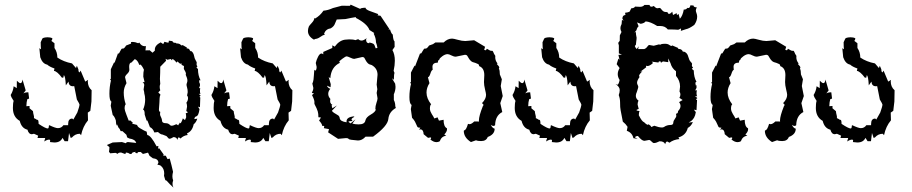

<svg xmlns="http://www.w3.org/2000/svg" viewBox="-20 -623 4039 850"><path d="M220.7 7.8 201.2 5.9 202.1 0Q202.1 -4.9 197.3 -4.9Q188.5 -4.9 175.8 3.4L180.2 -12.2H146L148.9 -22.5L130.4 -30.8L121.1 -28.8Q106.9 -28.8 101.6 -48.8Q75.2 -55.2 67.4 -87.9Q37.1 -105 37.1 -145Q37.1 -166.5 40.5 -176.3Q29.3 -192.4 27.3 -202.6Q38.1 -219.7 40.5 -241.2L54.2 -232.9L54.7 -265.6Q64.9 -254.9 70.3 -254.9Q78.1 -254.9 79.6 -271L93.8 -222.7L83.5 -209.5Q91.3 -214.4 105.5 -214.4L108.9 -186.5L101.1 -184.1Q97.2 -172.4 96.7 -152.8L110.8 -153.8V-143.6L126 -130.9Q126 -125 130.4 -107.9V-100.1L138.2 -96.2Q142.1 -92.3 146.5 -92.3Q150.9 -92.3 150.9 -74.7Q181.6 -54.2 191.4 -54.2Q196.3 -54.2 196.3 -66.4L198.2 -68.8Q225.6 -55.7 236.3 -55.7Q252 -55.7 260.7 -68.8H281.7V-74.2Q281.7 -98.1 300.3 -98.1L304.7 -93.8L322.3 -125Q332 -152.3 332 -160.2Q332 -163.1 320.3 -182.6L308.6 -241.7L302.7 -241.2Q284.7 -241.2 283.2 -261.7L271.5 -245.1Q269 -289.6 262.2 -289.6L260.7 -279.8L254.4 -278.8Q232.4 -308.1 218.8 -309.1L221.2 -319.8Q198.7 -327.6 189 -336.9Q168 -340.8 158.2 -369.6L154.3 -409.7L161.6 -404.8Q160.2 -414.6 160.2 -436L167.5 -452.1Q170.4 -457 190.4 -458Q203.6 -458 211.9 -453.6Q211.9 -446.8 207.5 -441.9L221.2 -431.6V-410.6Q233.9 -392.1 233.9 -368.2Q261.2 -349.6 298.8 -342.3L316.4 -321.8L320.3 -332L327.1 -315.9Q327.1 -302.7 332.5 -302.7L336.9 -310.5L357.4 -261.7L370.1 -269.5L368.7 -263.7Q368.7 -237.8 385.7 -223.6L384.8 -173.8L379.9 -132.3L368.7 -124.5L369.6 -90.3Q347.2 -64 338.9 -24.4L333.5 -30.8Q313 -30.8 298.8 -14.6L293 -12.2L285.6 -34.2L281.2 2H266.1L256.8 -12.7Q247.6 7.8 220.7 7.8Z M739.3 -66.4Q747.6 -66.4 760.7 -73.2L768.6 -68.4Q770 -68.4 770.3 -70.6Q770.5 -72.8 773.2 -75.2Q775.9 -77.6 775.9 -81.1L777.8 -77.1Q782.2 -77.1 789.6 -99.1Q795.4 -92.3 799.3 -92.3L804.2 -103.5Q804.2 -115.7 802.2 -121.6Q811 -123 811 -126Q811 -127.9 804.7 -131.3L808.1 -150.9Q808.1 -159.7 805.2 -168.5Q812.5 -177.2 812.5 -189.9Q811.5 -197.3 808.1 -200.2L811 -214.8Q811 -226.1 808.3 -235.1Q805.7 -244.1 805.7 -247.6Q805.7 -251.5 807.6 -256.1Q809.6 -260.7 809.6 -266.6Q809.6 -276.4 802.2 -292L803.2 -296.4Q803.2 -303.2 793.9 -317.9L794.4 -330.6L783.7 -335.9L784.2 -342.3L780.3 -340.8Q774.4 -340.8 766.6 -351.1Q764.2 -349.6 762.2 -345.7L751 -357.4L748.5 -356.9L747.6 -361.3L743.2 -361.8L741.7 -355.5L735.8 -361.8L720.7 -358.4L712.9 -362.8L715.3 -354Q701.7 -340.8 689.5 -327.6Q689.5 -300.3 688 -273.4L689.5 -251.5Q687 -245.1 687 -238.8Q687 -230.5 689.5 -223.1L680.7 -213.9L690.4 -204.1Q686.5 -195.3 686.5 -186.5Q686.5 -175.3 683.6 -138.7Q683.6 -127.9 689.5 -127.9L688.5 -118.7Q688.5 -113.8 689.9 -110.8Q696.8 -97.7 697.3 -88.9Q697.3 -77.6 714.4 -77.6Q725.1 -77.6 732.9 -69.3Q735.4 -66.4 739.3 -66.4ZM748 207.5Q730.5 191.9 718.3 177.7Q715.3 174.8 711.9 174.8L706.1 155.3Q707 149.9 707 145Q707 124 692.9 111.8Q688.5 107.4 676.8 106L681.2 97.7Q681.2 80.1 656.7 77.6L642.1 66.9L635.3 52.7L612.8 58.6L603 49.8L590.8 50.3L587.9 55.7L577.6 53.7L582 49.3Q566.4 50.3 564.5 54.7Q562.5 59.1 560.1 59.1Q553.7 59.1 547.9 54.2L537.6 52.2L534.7 59.1L516.1 52.2Q502.9 52.2 501.5 58.1L491.2 53.7L467.8 55.7L462.4 48.8Q464.4 38.6 464.4 28.3L453.1 19L479 7.8L520 5.9L537.1 11.2Q540 5.9 546.9 5.9L583 9.8Q578.6 -6.3 552.7 -9.8L543 -14.6L539.6 -26.4L522 -42.5H514.2Q509.8 -54.2 505.4 -56.6L497.6 -73.2L495.1 -66.4L492.7 -90.3Q486.3 -108.9 479 -113.8L470.2 -154.8L473.1 -173.3Q464.4 -177.7 464.4 -208Q464.4 -238.3 471.2 -266.6L467.3 -271.5L470.7 -274.4V-316.4L485.4 -347.7L486.8 -343.8L502.4 -387.2L504.9 -385.3Q506.8 -385.3 512.2 -396.7Q517.6 -408.2 521.5 -408.2L523.9 -407.7Q530.3 -407.7 538.1 -421.4L560.5 -430.2L559.6 -436.5L567.4 -437.5Q577.6 -437.5 591.8 -431.6L596.7 -434.6Q606 -418.5 620.6 -418.5L626 -418.9L624 -399.9L642.6 -400.4L655.3 -389.6L665.5 -398.9V-403.8Q665.5 -422.4 691.4 -435.5L702.6 -427.7L708 -438Q721.2 -434.1 724.6 -434.1Q727.5 -434.1 727.5 -442.9L743.7 -440.9Q743.7 -433.1 759.3 -433.1L760.7 -430.7Q773.4 -430.7 778.3 -426Q783.2 -421.4 785.6 -421.4L788.1 -423.8L808.1 -412.1L805.7 -410.2L808.1 -408.2Q809.1 -408.2 809.1 -408.7Q819.3 -408.7 822.3 -394.5L823.2 -398.4Q835.9 -393.6 839.4 -375Q840.8 -365.2 845.9 -356.7Q851.1 -348.1 851.1 -345.2L850.1 -338.9Q850.1 -333.5 854 -329.1L849.6 -324.2L856.4 -317.4Q856.4 -288.6 868.2 -266.6L864.7 -268.6Q861.8 -268.6 861.8 -262.7L863.3 -252.9L865.2 -254.9V-243.2L860.8 -232.4L866.2 -233.4L865.2 -220.7Q865.2 -210.4 867.7 -207.5H859.9Q867.7 -201.7 867.7 -198.7L863.3 -195.3Q863.3 -193.4 866.7 -191.4L865.2 -148.4L857.4 -150.9Q857.4 -147.9 863.3 -140.1Q861.3 -125.5 857.7 -117.2Q854 -108.9 847.9 -107.4Q841.8 -106 840.3 -95.7L853.5 -97.7Q848.1 -80.6 837.4 -72.8Q831.1 -41.5 807.6 -32.7L811 -25.4Q792 -22.9 779.3 -9.8L772 -15.1Q767.6 -15.1 765.6 -3.4Q762.2 -16.1 748 -16.1Q736.8 -8.8 730 -8.8Q726.6 -8.8 721.9 -15.1Q717.3 -21.5 714.4 -21.5L699.7 -27.3Q691.4 -27.3 679.2 -38.6Q675.3 -38.6 673.3 -37.6L663.1 -36.6Q657.7 -53.7 643.6 -60.5L632.8 -88.9L628.9 -89.4L620.6 -115.7Q620.6 -137.2 613.3 -137.2Q622.6 -158.2 622.6 -182.6Q622.6 -197.3 618.2 -212.4L618.7 -213.9L615.7 -226.6L618.7 -247.1Q617.2 -255.4 611.3 -259.3H620.1L614.3 -283.7Q614.3 -304.2 617.2 -314.5Q606 -337.4 600.1 -337.4L596.7 -335Q589.8 -356.9 576.7 -361.3L562 -346.2Q551.8 -345.7 551.8 -327.1L552.7 -314Q552.7 -305.2 543.2 -296.1Q533.7 -287.1 533.7 -280.8L540 -254.9Q527.8 -234.4 527.8 -213.4Q527.8 -187.5 536.6 -161.1Q531.7 -157.2 531.7 -142.1Q531.7 -135.7 540 -114.3Q548.3 -92.8 549.8 -88.9L557.1 -89.8L568.4 -79.1L564.5 -75.7L586.9 -69.8Q588.4 -62 600.1 -55.2Q621.1 -42.5 629.4 -40L631.8 -25.4Q647.9 -23.9 673.3 24.9L681.2 22.9L679.7 35.6L684.6 33.2L704.6 61L702.1 65.9L713.9 66.4L721.7 81.5L731.4 79.1Q739.7 108.4 746.1 137.7Q743.2 148.4 743.2 157.7Q743.2 167 746.6 175.8Q743.7 184.1 743.7 190.9Q743.7 200.2 748 207.5Z M1109.4 7.8 1089.8 5.9 1090.8 0Q1090.8 -4.9 1085.9 -4.9Q1077.1 -4.9 1064.5 3.4L1068.8 -12.2H1034.7L1037.6 -22.5L1019 -30.8L1009.8 -28.8Q995.6 -28.8 990.2 -48.8Q963.9 -55.2 956.1 -87.9Q925.8 -105 925.8 -145Q925.8 -166.5 929.2 -176.3Q918 -192.4 916 -202.6Q926.8 -219.7 929.2 -241.2L942.9 -232.9L943.4 -265.6Q953.6 -254.9 959 -254.9Q966.8 -254.9 968.3 -271L982.4 -222.7L972.2 -209.5Q980 -214.4 994.1 -214.4L997.6 -186.5L989.7 -184.1Q985.8 -172.4 985.4 -152.8L999.5 -153.8V-143.6L1014.6 -130.9Q1014.6 -125 1019 -107.9V-100.1L1026.9 -96.2Q1030.8 -92.3 1035.2 -92.3Q1039.6 -92.3 1039.6 -74.7Q1070.3 -54.2 1080.1 -54.2Q1085 -54.2 1085 -66.4L1086.9 -68.8Q1114.3 -55.7 1125 -55.7Q1140.6 -55.7 1149.4 -68.8H1170.4V-74.2Q1170.4 -98.1 1189 -98.1L1193.4 -93.8L1210.9 -125Q1220.7 -152.3 1220.7 -160.2Q1220.7 -163.1 1209 -182.6L1197.3 -241.7L1191.4 -241.2Q1173.3 -241.2 1171.9 -261.7L1160.2 -245.1Q1157.7 -289.6 1150.9 -289.6L1149.4 -279.8L1143.1 -278.8Q1121.1 -308.1 1107.4 -309.1L1109.9 -319.8Q1087.4 -327.6 1077.6 -336.9Q1056.6 -340.8 1046.9 -369.6L1043 -409.7L1050.3 -404.8Q1048.8 -414.6 1048.8 -436L1056.2 -452.1Q1059.1 -457 1079.1 -458Q1092.3 -458 1100.6 -453.6Q1100.6 -446.8 1096.2 -441.9L1109.9 -431.6V-410.6Q1122.6 -392.1 1122.6 -368.2Q1149.9 -349.6 1187.5 -342.3L1205.1 -321.8L1209 -332L1215.8 -315.9Q1215.8 -302.7 1221.2 -302.7L1225.6 -310.5L1246.1 -261.7L1258.8 -269.5L1257.3 -263.7Q1257.3 -237.8 1274.4 -223.6L1273.4 -173.8L1268.6 -132.3L1257.3 -124.5L1258.3 -90.3Q1235.8 -64 1227.5 -24.4L1222.2 -30.8Q1201.7 -30.8 1187.5 -14.6L1181.6 -12.2L1174.3 -34.2L1169.9 2H1154.8L1145.5 -12.7Q1136.2 7.8 1109.4 7.8Z M1567.9 -72.3Q1594.7 -72.3 1597.7 -89.8Q1600.6 -104 1621.3 -115.7Q1642.1 -127.4 1644 -138.7L1641.6 -139.2Q1641.6 -153.3 1646.5 -167.2Q1651.4 -181.2 1651.4 -187.5L1647.5 -211.4L1650.4 -228L1647.5 -248.5L1651.4 -292Q1651.4 -320.3 1625.5 -335Q1613.8 -337.4 1608.2 -343.3Q1602.5 -349.1 1599.4 -355.2Q1596.2 -361.3 1593.5 -366Q1590.8 -370.6 1584 -370.6L1547.9 -362.3Q1542.5 -362.3 1530.5 -367.9Q1518.6 -373.5 1514.6 -373.5Q1509.8 -373.5 1495.8 -363Q1481.9 -352.5 1481.9 -350.1Q1481.9 -347.2 1485.4 -345.2Q1445.8 -326.7 1442.4 -276.9L1435.1 -281.7L1444.3 -250.5L1443.4 -236.8L1427.2 -243.7Q1431.6 -232.9 1442.4 -230Q1433.1 -219.2 1433.1 -207.5Q1433.1 -195.8 1442.4 -185.1L1441.4 -176.3Q1441.4 -168 1445.3 -164.6L1445.8 -162.1L1451.2 -160.2L1448.2 -155.8L1451.2 -143.6L1471.7 -156.2L1449.2 -132.3L1453.6 -127.4Q1458.5 -123 1465.1 -119.6Q1471.7 -116.2 1477.3 -112.1Q1482.9 -107.9 1483.9 -100.1Q1485.8 -85.4 1514.6 -81.5L1514.2 -85.9Q1514.2 -105 1547.9 -107.9V-105Q1536.1 -99.1 1536.1 -93.8L1540.5 -87.4Q1522.5 -86.9 1522.5 -83.5L1532.2 -76.7L1553.7 -94.7L1540 -75.7Q1551.8 -72.3 1567.9 -72.3ZM1564.9 -1Q1525.4 -3.9 1523.4 -7.8Q1521.5 -11.7 1512.2 -11.7L1476.6 -8.3L1432.6 -37.1L1436.5 -51.3L1413.6 -55.7L1415.5 -62.5Q1415.5 -65.9 1412.1 -65.9L1407.2 -64.9Q1404.3 -77.6 1392.6 -88.9L1400.9 -103L1389.6 -104Q1389.6 -120.1 1386.7 -129.9Q1382.3 -143.6 1374.5 -157.7Q1371.6 -162.6 1371.6 -167L1372.1 -170.9Q1372.1 -181.2 1361.3 -202.1L1370.1 -210L1360.4 -211.4Q1367.2 -224.1 1367.2 -233.9L1362.8 -252.9Q1362.8 -254.4 1363.8 -255.6Q1364.7 -256.8 1365.7 -260.3Q1366.7 -263.7 1367.9 -270.3Q1369.1 -276.9 1369.6 -289.6Q1370.6 -314 1373 -314L1377 -310.1Q1377.9 -310.1 1379.9 -314.9Q1381.8 -319.8 1381.8 -326.7L1377.9 -344.2Q1380.9 -357.9 1388.2 -372.1Q1395.5 -386.2 1403.3 -386.2Q1407.2 -386.2 1411.1 -382.3V-393.1L1451.2 -410.6V-422.4L1461.9 -416.5Q1481.4 -443.4 1506.8 -447.3L1526.4 -448.7Q1544.4 -448.7 1553.2 -445.3L1565.9 -449.7Q1572.3 -443.4 1581.1 -443.4Q1589.4 -443.4 1603.5 -454.1L1600.6 -447.8Q1600.6 -431.6 1614.7 -431.6L1615.2 -435.1Q1627.9 -432.1 1633.1 -429Q1638.2 -425.8 1643.1 -409.2L1650.9 -410.6Q1649.4 -423.3 1644.5 -435.5Q1644.5 -454.6 1634.3 -474.1L1637.2 -476.6L1615.7 -490.2Q1605.5 -518.1 1555.2 -543.9L1555.7 -547.4Q1538.6 -544.9 1509.3 -538.6L1470.7 -536.6L1462.9 -518.6Q1459 -506.3 1444.3 -497.6Q1422.4 -494.6 1414.6 -474.1L1418.5 -470.2Q1408.7 -467.3 1397.2 -459Q1385.7 -450.7 1373 -450.2L1371.1 -446.8Q1343.3 -461.9 1343.3 -485.8Q1343.3 -495.1 1347.2 -505.4Q1349.1 -509.8 1360.4 -521.7Q1371.6 -533.7 1371.6 -543.5L1375 -541Q1396.5 -553.2 1412.1 -575.7Q1431.2 -577.1 1454.1 -587.4L1493.2 -597.7L1529.3 -597.2L1532.2 -602.5L1574.7 -583.5Q1575.2 -587.9 1598.1 -588.9Q1598.6 -581.1 1616.5 -574.5Q1634.3 -567.9 1654.8 -560.5L1651.4 -555.2L1664.6 -553.2L1703.1 -495.6L1699.7 -491.2L1706.5 -493.2Q1712.9 -472.2 1718.8 -470.2Q1720.7 -443.8 1726.6 -439.9L1727.1 -415.5L1717.3 -401.4Q1728 -382.3 1728 -354Q1728 -334 1722.7 -309.6L1726.6 -299.8Q1724.1 -297.4 1723.6 -269L1717.8 -276.4V-272L1729.5 -252.4L1731 -238.8Q1731 -222.2 1723.6 -205.6V-180.2Q1730 -168 1730 -152.8L1732.4 -145Q1702.1 -127.4 1699.2 -96.2Q1696.3 -64.9 1631.8 -18.1H1598.6Q1583 -1 1564.9 -1Z M1912.1 6.3Q1899.4 6.3 1885.3 -5.4Q1888.7 -8.8 1888.7 -12.2Q1888.7 -14.6 1884.8 -14.6L1875 -12.7L1855.5 -28.8Q1854.5 -50.3 1840.3 -50.3L1834 -49.3Q1840.8 -55.2 1840.8 -57.6Q1837.4 -58.1 1833.5 -58.3Q1829.6 -58.6 1827.6 -61.8Q1825.7 -64.9 1823.5 -70.8Q1821.3 -76.7 1817.1 -84.5Q1813 -92.3 1804.2 -101.6L1798.8 -140.1L1802.2 -158.7Q1792.5 -163.1 1792.5 -193.4Q1792.5 -223.6 1799.8 -252L1795.4 -256.8L1799.3 -259.8V-301.8L1815.4 -333L1817.4 -329.1L1839.8 -387.2L1842.8 -385.3Q1844.7 -385.3 1850.8 -396.7Q1856.9 -408.2 1860.8 -408.2L1863.8 -407.7Q1870.6 -407.7 1879.4 -421.4L1897 -427.7L1907.7 -435.1H1944.3Q1961.4 -452.1 1981.4 -452.1Q1987.8 -452.1 2006.6 -446.8Q2025.4 -441.4 2040 -441.4L2079.1 -444.8L2127.4 -416L2123.5 -401.9L2131.3 -400.4L2135.3 -407.2Q2150.4 -397.9 2154.8 -397.9L2157.7 -398.4Q2162.1 -398.4 2164.1 -391.8Q2166 -385.3 2172.9 -375.5L2172.4 -370.1Q2172.4 -354 2182.6 -342.3L2179.7 -339.4Q2190.4 -329.1 2190.4 -323.2L2188.5 -319.3Q2192.9 -311.5 2192.9 -293.5L2201.7 -272L2196.8 -242.2L2205.6 -197.8L2194.8 -166.5L2203.6 -127Q2172.9 -111.3 2171.9 -68.8Q2168.9 -65.4 2164.6 -65.4Q2159.2 -65.4 2152.8 -70.3Q2159.7 -55.7 2169.9 -53.2Q2169.9 -27.8 2139.2 -16.6Q2132.8 1.5 2109.9 1.5Q2094.7 1.5 2087.4 -2L2064.9 5.9Q2033.2 -14.2 2033.2 -43.9L2034.7 -45.9Q2043.5 -45.9 2051.8 -74.7L2058.1 -73.2Q2067.4 -73.2 2079.6 -85.4L2100.6 -85L2100.1 -89.4Q2100.1 -109.4 2117.7 -153.3L2120.6 -157.7Q2120.6 -161.1 2113.8 -166.5Q2131.8 -184.6 2131.8 -203.1Q2131.8 -209 2127.2 -227.5Q2122.6 -246.1 2122.6 -259.8L2124 -290.5Q2124 -321.8 2101.6 -330.1Q2100.1 -337.4 2097.7 -338.9Q2090.8 -341.3 2084 -344.7Q2071.3 -347.2 2064.9 -353Q2058.6 -358.9 2055.2 -365Q2051.8 -371.1 2048.8 -375.7Q2045.9 -380.4 2038.1 -380.4L1998 -372.1Q1988.8 -372.1 1978.3 -377.7Q1967.8 -383.3 1961.4 -383.3Q1950.7 -383.3 1938 -374Q1925.3 -364.7 1925.3 -359.9Q1925.3 -358.4 1919.9 -355L1918 -345.7Q1894.5 -345.7 1894.5 -327.1L1895.5 -314Q1889.6 -311.5 1885.3 -297.1Q1880.9 -282.7 1874.5 -280.8L1881.3 -254.9Q1868.2 -234.4 1868.2 -213.4Q1868.2 -187.5 1888.7 -161.1Q1883.3 -157.2 1883.3 -142.1Q1883.3 -135.7 1885.7 -129.6Q1888.2 -123.5 1891.6 -117.9Q1895 -112.3 1898.2 -107.4Q1901.4 -102.5 1902.8 -98.6L1917 -103.5L1923.3 -88.9L1943.8 -92.8Q1943.8 -62 1958.5 -55.2L1959 -51.3Q1959 -39.6 1946.8 -27.8L1955.6 -22Q1934.6 -20 1926.8 2.4Q1919.9 6.3 1912.1 6.3Z M2442.4 7.8 2422.9 5.9 2423.8 0Q2423.8 -4.9 2418.9 -4.9Q2410.2 -4.9 2397.5 3.4L2401.9 -12.2H2367.7L2370.6 -22.5L2352.1 -30.8L2342.8 -28.8Q2328.6 -28.8 2323.2 -48.8Q2296.9 -55.2 2289.1 -87.9Q2258.8 -105 2258.8 -145Q2258.8 -166.5 2262.2 -176.3Q2251 -192.4 2249 -202.6Q2259.8 -219.7 2262.2 -241.2L2275.9 -232.9L2276.4 -265.6Q2286.6 -254.9 2292 -254.9Q2299.8 -254.9 2301.3 -271L2315.4 -222.7L2305.2 -209.5Q2313 -214.4 2327.1 -214.4L2330.6 -186.5L2322.8 -184.1Q2318.8 -172.4 2318.4 -152.8L2332.5 -153.8V-143.6L2347.7 -130.9Q2347.7 -125 2352.1 -107.9V-100.1L2359.9 -96.2Q2363.8 -92.3 2368.2 -92.3Q2372.6 -92.3 2372.6 -74.7Q2403.3 -54.2 2413.1 -54.2Q2418 -54.2 2418 -66.4L2419.9 -68.8Q2447.3 -55.7 2458 -55.7Q2473.6 -55.7 2482.4 -68.8H2503.4V-74.2Q2503.4 -98.1 2522 -98.1L2526.4 -93.8L2543.9 -125Q2553.7 -152.3 2553.7 -160.2Q2553.7 -163.1 2542 -182.6L2530.3 -241.7L2524.4 -241.2Q2506.3 -241.2 2504.9 -261.7L2493.2 -245.1Q2490.7 -289.6 2483.9 -289.6L2482.4 -279.8L2476.1 -278.8Q2454.1 -308.1 2440.4 -309.1L2442.9 -319.8Q2420.4 -327.6 2410.6 -336.9Q2389.6 -340.8 2379.9 -369.6L2376 -409.7L2383.3 -404.8Q2381.8 -414.6 2381.8 -436L2389.2 -452.1Q2392.1 -457 2412.1 -458Q2425.3 -458 2433.6 -453.6Q2433.6 -446.8 2429.2 -441.9L2442.9 -431.6V-410.6Q2455.6 -392.1 2455.6 -368.2Q2482.9 -349.6 2520.5 -342.3L2538.1 -321.8L2542 -332L2548.8 -315.9Q2548.8 -302.7 2554.2 -302.7L2558.6 -310.5L2579.1 -261.7L2591.8 -269.5L2590.3 -263.7Q2590.3 -237.8 2607.4 -223.6L2606.4 -173.8L2601.6 -132.3L2590.3 -124.5L2591.3 -90.3Q2568.8 -64 2560.5 -24.4L2555.2 -30.8Q2534.7 -30.8 2520.5 -14.6L2514.6 -12.2L2507.3 -34.2L2502.9 2H2487.8L2478.5 -12.7Q2469.2 7.8 2442.4 7.8Z M2910.6 -58.6Q2916 -58.6 2919.9 -61Q2932.1 -69.8 2949.2 -69.8Q2960.9 -69.8 2960.9 -81.1Q2961.4 -88.4 2967.8 -96.7Q2974.1 -105 2974.1 -110.4L2972.7 -119.6Q2981.9 -119.6 2981.9 -131.3Q2992.7 -142.6 2992.7 -153.8Q2992.7 -162.1 2986.3 -170.9L3002 -180.2L2987.8 -189.9Q2992.2 -196.8 2992.2 -205.1Q2992.2 -211.4 2988.3 -217.8L2990.7 -239.7Q2990.7 -266.1 2972.7 -287.1V-307.6Q2954.1 -320.8 2948.2 -343.8L2938 -364.3L2938.5 -347.7L2915 -351.1L2906.2 -345.2L2904.3 -351.1H2897L2895 -346.2L2865.2 -350.1L2871.1 -344.2Q2856.4 -330.6 2846.2 -330.6L2839.8 -332L2840.8 -325.2L2814.5 -305.2L2824.2 -307.6Q2809.1 -293.5 2809.1 -286.6L2811.5 -282.2Q2800.3 -266.6 2800.3 -256.8Q2800.3 -251.5 2803 -246.8Q2805.7 -242.2 2805.7 -237.8Q2805.7 -234.9 2799.3 -215.8Q2794.9 -207 2794.9 -198.7Q2794.9 -186 2806.6 -177.7Q2802.7 -168.9 2802.7 -160.2L2807.6 -140.6Q2797.9 -137.7 2797.9 -135.3Q2797.9 -132.8 2811.5 -131.3Q2808.1 -125.5 2808.1 -112.8Q2822.3 -84 2831.5 -82Q2842.8 -70.3 2849.1 -70.3L2852.1 -73.7Q2853 -70.8 2857.2 -68.4Q2861.3 -65.9 2861.8 -63.5Q2862.3 -61 2864.3 -61L2876.5 -66.4Q2897.5 -58.6 2910.6 -58.6ZM2924.8 15.6Q2920.4 2.4 2899.9 2.4Q2884.8 10.3 2875 10.3Q2870.6 10.3 2864.3 3.4Q2857.9 -3.4 2853.5 -3.4L2833 0.5Q2821.3 0.5 2804.2 -21Q2792 -20.5 2791.5 -14.2L2803.2 -8.3L2784.2 -11.2Q2778.8 -35.6 2754.9 -43.9L2758.3 -61.5L2749 -73.7L2737.3 -84.5L2727.5 -135.3Q2725.1 -145.5 2725.1 -170.9Q2725.1 -186 2719.2 -202.1Q2723.6 -213.9 2723.6 -224.1Q2723.6 -238.8 2705.1 -251L2713.9 -247.6Q2719.7 -251 2723.1 -269Q2714.8 -281.7 2714.8 -294.9Q2714.8 -307.6 2723.1 -321.8L2710 -338.9L2717.8 -363.8L2722.7 -357.9L2717.8 -379.9L2733.4 -381.3L2719.7 -386.7V-421.9L2716.8 -433.1L2723.6 -442.4L2724.1 -466.3L2731.4 -481.4Q2726.6 -489.7 2726.6 -498.5Q2726.6 -506.8 2731.9 -516.6L2733.4 -534.7L2740.7 -531.7L2735.4 -540Q2735.4 -556.2 2749 -556.6L2747.1 -566.4Q2760.3 -567.9 2767.1 -571.3L2774.9 -586.4Q2787.1 -586.4 2791.5 -593.8Q2802.7 -592.8 2813 -592.8Q2826.2 -592.8 2833 -601.1H2855.5Q2857.4 -593.3 2863.8 -593.3Q2869.1 -593.3 2874.5 -596.7Q2883.3 -586.4 2890.6 -586.4L2899.4 -587.9Q2902.8 -587.9 2905.3 -585Q2911.6 -576.2 2917 -572.8Q2922.4 -569.3 2934.6 -569.3Q2937.5 -561.5 2941.9 -561.5Q2947.8 -561.5 2956.1 -571.3L2959.5 -556.6L2975.6 -564.9Q2976.1 -556.6 2978 -556.6L2983.9 -561.5L2989.7 -540Q3002 -552.2 3007.3 -581.1L3010.3 -580.6Q3017.1 -580.6 3023.9 -588.4L3027.3 -587.4Q3034.2 -587.4 3036.6 -599.6L3050.3 -598.6Q3050.3 -590.8 3064.9 -590.3Q3060.5 -582 3060.5 -577.1Q3060.5 -571.8 3063.5 -564.5Q3066.4 -557.1 3066.4 -549.3Q3066.4 -530.8 3053.7 -512.7Q3030.8 -496.1 3016.6 -493.7L2994.1 -486.3Q2995.1 -491.2 2995.1 -497.1L2982.9 -491.2Q2966.8 -492.7 2936.5 -492.7Q2924.3 -507.8 2904.3 -507.8H2889.6Q2859.4 -526.9 2838.4 -528.3Q2832 -520 2816.4 -517.6L2800.3 -523.9L2807.1 -506.8Q2799.8 -500 2797.9 -489.7L2788.6 -478L2794.9 -481.9Q2794.9 -470.7 2798.3 -456.5Q2798.3 -448.7 2797.1 -442.4Q2795.9 -436 2794.9 -423.3Q2791 -422.9 2790.5 -418.9Q2792.5 -412.1 2798.8 -405.8L2807.6 -418L2805.2 -405.8H2832Q2840.3 -408.7 2845.5 -416.3Q2850.6 -423.8 2854.5 -423.8L2874 -420.4L2899.9 -427.2L2900.9 -423.3Q2904.8 -429.2 2923.8 -429.2Q2936 -429.2 2942.6 -424.3Q2949.2 -419.4 2953.1 -419.4L2956.1 -421.9L2984.4 -409.7L2980.5 -407.7Q2982.9 -405.8 2984.4 -405.8Q2985.4 -405.8 2985.8 -406.2Q2999.5 -406.2 3004.4 -391.6L3005.4 -395.5Q3022.9 -390.6 3027.3 -371.1Q3031.2 -356 3037.6 -349.6Q3043.9 -343.3 3043.9 -340.3L3043 -333.5Q3043 -328.1 3048.3 -323.7L3042.5 -318.4L3051.3 -311Q3051.8 -281.2 3063.5 -260.3Q3058.6 -260.3 3058.6 -254.4L3060.5 -244.1L3063.5 -246.1V-233.9L3057.6 -222.7L3064.9 -223.6L3063.5 -210.4Q3063.5 -200.2 3066.9 -196.8H3056.6Q3066.9 -190.9 3066.9 -188L3061 -184.1Q3061 -182.1 3065.9 -180.2L3063.5 -135.3L3052.7 -137.7Q3052.7 -134.8 3060.5 -127Q3058.1 -111.3 3053 -102.8Q3047.9 -94.2 3042.5 -89.6Q3037.1 -85 3033.2 -83.3Q3029.3 -81.5 3029.3 -80.6L3047.4 -82.5Q3039.6 -64.5 3024.9 -56.6Q3016.6 -23.9 2983.4 -14.6L2987.8 -7.3Q2961.4 -4.9 2943.8 8.8L2934.1 3.4Q2927.7 3.4 2924.8 15.6Z M3245.1 6.3Q3232.4 6.3 3218.3 -5.4Q3221.7 -8.8 3221.7 -12.2Q3221.7 -14.6 3217.8 -14.6L3208 -12.7L3188.5 -28.8Q3187.5 -50.3 3173.3 -50.3L3167 -49.3Q3173.8 -55.2 3173.8 -57.6Q3170.4 -58.1 3166.5 -58.3Q3162.6 -58.6 3160.6 -61.8Q3158.7 -64.9 3156.5 -70.8Q3154.3 -76.7 3150.1 -84.5Q3146 -92.3 3137.2 -101.6L3131.8 -140.1L3135.3 -158.7Q3125.5 -163.1 3125.5 -193.4Q3125.5 -223.6 3132.8 -252L3128.4 -256.8L3132.3 -259.8V-301.8L3148.4 -333L3150.4 -329.1L3172.9 -387.2L3175.8 -385.3Q3177.7 -385.3 3183.8 -396.7Q3189.9 -408.2 3193.8 -408.2L3196.8 -407.7Q3203.6 -407.7 3212.4 -421.4L3230 -427.7L3240.7 -435.1H3277.3Q3294.4 -452.1 3314.5 -452.1Q3320.8 -452.1 3339.6 -446.8Q3358.4 -441.4 3373 -441.4L3412.1 -444.8L3460.4 -416L3456.5 -401.9L3464.4 -400.4L3468.3 -407.2Q3483.4 -397.9 3487.8 -397.9L3490.7 -398.4Q3495.1 -398.4 3497.1 -391.8Q3499 -385.3 3505.9 -375.5L3505.4 -370.1Q3505.4 -354 3515.6 -342.3L3512.7 -339.4Q3523.4 -329.1 3523.4 -323.2L3521.5 -319.3Q3525.9 -311.5 3525.9 -293.5L3534.7 -272L3529.8 -242.2L3538.6 -197.8L3527.8 -166.5L3536.6 -127Q3505.9 -111.3 3504.9 -68.8Q3502 -65.4 3497.6 -65.4Q3492.2 -65.4 3485.8 -70.3Q3492.7 -55.7 3502.9 -53.2Q3502.9 -27.8 3472.2 -16.6Q3465.8 1.5 3442.9 1.5Q3427.7 1.5 3420.4 -2L3397.9 5.9Q3366.2 -14.2 3366.2 -43.9L3367.7 -45.9Q3376.5 -45.9 3384.8 -74.7L3391.1 -73.2Q3400.4 -73.2 3412.6 -85.4L3433.6 -85L3433.1 -89.4Q3433.1 -109.4 3450.7 -153.3L3453.6 -157.7Q3453.6 -161.1 3446.8 -166.5Q3464.8 -184.6 3464.8 -203.1Q3464.8 -209 3460.2 -227.5Q3455.6 -246.1 3455.6 -259.8L3457 -290.5Q3457 -321.8 3434.6 -330.1Q3433.1 -337.4 3430.7 -338.9Q3423.8 -341.3 3417 -344.7Q3404.3 -347.2 3397.9 -353Q3391.6 -358.9 3388.2 -365Q3384.8 -371.1 3381.8 -375.7Q3378.9 -380.4 3371.1 -380.4L3331.1 -372.1Q3321.8 -372.1 3311.3 -377.7Q3300.8 -383.3 3294.4 -383.3Q3283.7 -383.3 3271 -374Q3258.3 -364.7 3258.3 -359.9Q3258.3 -358.4 3252.9 -355L3251 -345.7Q3227.5 -345.7 3227.5 -327.1L3228.5 -314Q3222.7 -311.5 3218.3 -297.1Q3213.9 -282.7 3207.5 -280.8L3214.4 -254.9Q3201.2 -234.4 3201.2 -213.4Q3201.2 -187.5 3221.7 -161.1Q3216.3 -157.2 3216.3 -142.1Q3216.3 -135.7 3218.8 -129.6Q3221.2 -123.5 3224.6 -117.9Q3228 -112.3 3231.2 -107.4Q3234.4 -102.5 3235.8 -98.6L3250 -103.5L3256.3 -88.9L3276.9 -92.8Q3276.9 -62 3291.5 -55.2L3292 -51.3Q3292 -39.6 3279.8 -27.8L3288.6 -22Q3267.6 -20 3259.8 2.4Q3252.9 6.3 3245.1 6.3Z M3775.4 7.8 3755.9 5.9 3756.8 0Q3756.8 -4.9 3752 -4.9Q3743.2 -4.9 3730.5 3.4L3734.9 -12.2H3700.7L3703.6 -22.5L3685.1 -30.8L3675.8 -28.8Q3661.6 -28.8 3656.2 -48.8Q3629.9 -55.2 3622.1 -87.9Q3591.8 -105 3591.8 -145Q3591.8 -166.5 3595.2 -176.3Q3584 -192.4 3582 -202.6Q3592.8 -219.7 3595.2 -241.2L3608.9 -232.9L3609.4 -265.6Q3619.6 -254.9 3625 -254.9Q3632.8 -254.9 3634.3 -271L3648.4 -222.7L3638.2 -209.5Q3646 -214.4 3660.2 -214.4L3663.6 -186.5L3655.8 -184.1Q3651.9 -172.4 3651.4 -152.8L3665.5 -153.8V-143.6L3680.7 -130.9Q3680.7 -125 3685.1 -107.9V-100.1L3692.9 -96.2Q3696.8 -92.3 3701.2 -92.3Q3705.6 -92.3 3705.6 -74.7Q3736.3 -54.2 3746.1 -54.2Q3751 -54.2 3751 -66.4L3752.9 -68.8Q3780.3 -55.7 3791 -55.7Q3806.6 -55.7 3815.4 -68.8H3836.4V-74.2Q3836.4 -98.1 3855 -98.1L3859.4 -93.8L3877 -125Q3886.7 -152.3 3886.7 -160.2Q3886.7 -163.1 3875 -182.6L3863.3 -241.7L3857.4 -241.2Q3839.4 -241.2 3837.9 -261.7L3826.2 -245.1Q3823.7 -289.6 3816.9 -289.6L3815.4 -279.8L3809.1 -278.8Q3787.1 -308.1 3773.4 -309.1L3775.9 -319.8Q3753.4 -327.6 3743.7 -336.9Q3722.7 -340.8 3712.9 -369.6L3709 -409.7L3716.3 -404.8Q3714.8 -414.6 3714.8 -436L3722.2 -452.1Q3725.1 -457 3745.1 -458Q3758.3 -458 3766.6 -453.6Q3766.6 -446.8 3762.2 -441.9L3775.9 -431.6V-410.6Q3788.6 -392.1 3788.6 -368.2Q3815.9 -349.6 3853.5 -342.3L3871.1 -321.8L3875 -332L3881.8 -315.9Q3881.8 -302.7 3887.2 -302.7L3891.6 -310.5L3912.1 -261.7L3924.8 -269.5L3923.3 -263.7Q3923.3 -237.8 3940.4 -223.6L3939.5 -173.8L3934.6 -132.3L3923.3 -124.5L3924.3 -90.3Q3901.9 -64 3893.6 -24.4L3888.2 -30.8Q3867.7 -30.8 3853.5 -14.6L3847.7 -12.2L3840.3 -34.2L3835.9 2H3820.8L3811.5 -12.7Q3802.2 7.8 3775.4 7.8Z"/></svg>

Font: Truetypewriter PolyglOTT
Style: Regular
Weight: 400
Designer: Sergey Beatoff a.k.a. Sam_T
Version: Version 3.76